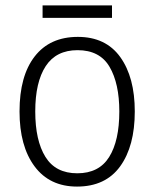

<svg xmlns="http://www.w3.org/2000/svg" viewBox="-20 -678 569 708"><path d="M477 -267Q477 -139 423 -64.5Q369 10 264 10Q163 10 107.5 -64.5Q52 -139 52 -267Q52 -398 108 -470Q164 -542 267 -542Q370 -542 423.5 -467.5Q477 -393 477 -267ZM110 -267Q110 -160 147.5 -99.5Q185 -39 265 -39Q345 -39 382.5 -99Q420 -159 420 -267Q420 -370 384 -431.5Q348 -493 266 -493Q187 -493 148.5 -434Q110 -375 110 -267ZM393 -658V-612H137V-658Z"/></svg>

Font: Noto Sans Gurmukhi UI SemiCondensed Light
Style: Regular
Weight: 300
Width: 4
Designer: Jelle Bosma - Monotype Design Team
Foundry: Monotype Imaging Inc.
Version: Version 2.004; ttfautohint (v1.8.4.7-5d5b)